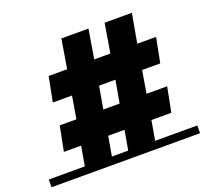

<svg xmlns="http://www.w3.org/2000/svg" viewBox="-203 -861 1074 1006"><g transform="rotate(-20 334.0 -357.5)"><path d="M748 -43V0H-80V-43H121L140 -152H44L71 -290H164L185 -415H78L105 -553H208L235 -715H386L359 -553H449L476 -715H628L599 -553H704L677 -415H576L555 -290H670L643 -152H532L513 -43ZM427 -415H336L314 -290H405ZM291 -152 272 -43H363L382 -152Z"/></g></svg>

Font: Montserrat Subrayada
Style: Bold
Weight: 700
Version: Version 2.001